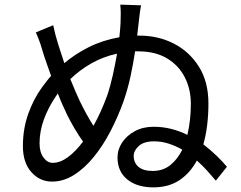

<svg xmlns="http://www.w3.org/2000/svg" viewBox="-20 -800 1040 830"><path d="M640 -61Q685 -61 716.5 -86.5Q748 -112 768 -153Q740 -169 709.5 -179Q679 -189 646 -189Q602 -189 580 -169Q558 -149 558 -126Q558 -96 579 -78.5Q600 -61 640 -61ZM443 -386Q457 -427 467.5 -474.5Q478 -522 486 -568Q426 -555 375 -526Q324 -497 284 -458Q295 -430 305.5 -406.5Q316 -383 324 -365Q338 -336 353 -308.5Q368 -281 384 -256Q417 -315 443 -386ZM230 -396 221 -383Q188 -334 169.5 -283Q151 -232 151 -180Q151 -142 168 -119Q185 -96 208 -96Q240 -96 273.5 -120.5Q307 -145 339 -188Q321 -213 303.5 -242.5Q286 -272 270 -304Q261 -323 250.5 -346.5Q240 -370 230 -396ZM573 -646H583Q664 -646 731.5 -611.5Q799 -577 840 -511.5Q881 -446 881 -353Q881 -304 875.5 -259Q870 -214 859 -176Q890 -152 916 -127Q942 -102 961 -79L913 -19Q897 -38 876.5 -61Q856 -84 831 -106Q802 -52 755.5 -21Q709 10 643 10Q572 10 530 -24.5Q488 -59 488 -119Q488 -154 508 -184Q528 -214 563 -233Q598 -252 644 -252Q684 -252 721 -242.5Q758 -233 790 -217Q805 -280 805 -351Q805 -415 778.5 -466.5Q752 -518 701.5 -548Q651 -578 578 -578H564Q556 -524 544 -469Q532 -414 514 -362Q490 -295 457.5 -232.5Q425 -170 385 -121Q345 -72 299.5 -43.5Q254 -15 205 -15Q152 -15 115.5 -56Q79 -97 79 -168Q79 -244 102.5 -309Q126 -374 162 -423Q171 -435 180.5 -447.5Q190 -460 201 -472Q193 -495 185 -516.5Q177 -538 171 -557Q163 -584 155.5 -607.5Q148 -631 135 -660L210 -691Q218 -652 231 -610Q244 -568 258 -527Q304 -566 363.5 -596Q423 -626 496 -639Q498 -655 499 -669.5Q500 -684 501 -698Q502 -724 502 -741Q502 -758 500 -780L590 -777Q586 -759 583.5 -736.5Q581 -714 579 -698Z"/></svg>

Font: Noto IKEA Simplified Chinese
Style: Regular
Weight: 400
Designer: Monotype Design Team
Foundry: Monotype Imaging Inc.
Version: Version 1.100